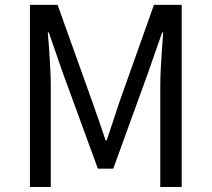

<svg xmlns="http://www.w3.org/2000/svg" viewBox="-20 -753 852 773"><path d="M100.6 0V-733.4H211.9L352.5 -340.7Q365.9 -303.8 379 -265Q392 -226.2 405.1 -188H409.5Q422.9 -226.2 435.3 -265Q447.8 -303.8 460.2 -340.7L599.8 -733.4H711.5V0H625.3V-405.7Q625.3 -437.8 627.2 -475.6Q629.1 -513.3 631.8 -551.9Q634.6 -590.5 637.1 -622.2H632.8L574.4 -455.2L436 -74H374L234.5 -455.2L176.4 -622.2H172.4Q175.5 -590.5 178.1 -551.9Q180.7 -513.3 182.5 -475.6Q184.4 -437.8 184.4 -405.7V0Z"/></svg>

Font: Noto Sans TC
Style: Regular
Weight: 100
Designer: Ryoko NISHIZUKA 西塚涼子 (kana, bopomofo & ideographs); Paul D. Hunt (Latin, Greek & Cyrillic); Sandoll Communications 산돌커뮤니
Foundry: Adobe
Version: Version 2.004;hotconv 1.0.118;makeotfexe 2.5.65603